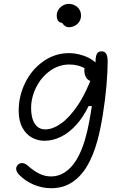

<svg xmlns="http://www.w3.org/2000/svg" viewBox="-20 -780 660 1012"><path d="M80 140.5Q68.5 128.5 65.8 115Q63 101.5 73 90Q83 78.5 97.8 79.5Q112.5 80.5 127.5 94Q158 121 187.5 135.5Q217 150 249 150Q288.5 150 322.2 128Q356 106 382.8 62.5Q409.5 19 428 -44Q440.5 -85.5 450.5 -140Q465.5 -218 474.5 -304.8Q483.5 -391.5 483.5 -455Q483.5 -475 487 -487Q490.5 -499 497.5 -504.2Q504.5 -509.5 515 -509.5Q531.5 -509.5 539.5 -497Q547.5 -484.5 547.5 -455Q547.5 -404.5 541 -326.5Q534 -249.5 521.5 -172.5Q509 -95.5 493.5 -39Q472 40 438.8 95.8Q405.5 151.5 358.5 181.8Q311.5 212 250.5 212Q200.5 212 156 192.5Q111.5 173 80 140.5ZM78.5 -196.5Q78.5 -274.5 113.2 -344.5Q148 -414.5 209 -457.2Q270 -500 344.5 -500Q380 -500 418.5 -487.2Q457 -474.5 483 -451.2Q509 -428 509 -398.5Q509 -378 498.8 -364.8Q488.5 -351.5 469 -351.5Q452.5 -351.5 441.2 -362.5Q430 -373.5 426.2 -392.2Q422.5 -411 427.5 -433H458V-391.5Q447.5 -406.5 430.2 -417.5Q413 -428.5 391.2 -434.2Q369.5 -440 346 -440Q290 -440 243.5 -406.5Q197 -373 170.5 -319.5Q144 -266 144 -210Q144 -179 151.5 -153.8Q159 -128.5 175.8 -113.2Q192.5 -98 219 -98Q257.5 -98 301.8 -129Q346 -160 390.5 -226Q435 -292 470.5 -391.5H511L478 -221H447Q418 -161 380.2 -120Q342.5 -79 300.2 -58.5Q258 -38 214 -38Q180 -38 149 -54.5Q118 -71 98.2 -106.8Q78.5 -142.5 78.5 -196.5ZM299.5 -703.5 315 -660.5Q300 -657 289.5 -666.8Q279 -676.5 279 -698Q279 -715 288 -729Q297 -743 311.8 -751.2Q326.5 -759.5 342.5 -759.5Q359 -759.5 374 -752Q389 -744.5 398 -730.5Q407 -716.5 407 -698Q407 -679.5 397.8 -665.5Q388.5 -651.5 373.8 -644Q359 -636.5 342.5 -636.5Q330.5 -636.5 319.2 -645.8Q308 -655 302.5 -670.5Q297 -686 299.5 -703.5Z"/></svg>

Font: Monaspace Radon Var
Style: Regular
Weight: 400
Designer: Riley Cran and the Lettermatic Team
Version: Version 1.000 (Monaspace Radon Var)